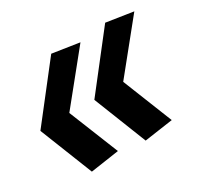

<svg xmlns="http://www.w3.org/2000/svg" viewBox="-115 -674 851 813"><g transform="rotate(-30 310.0 -267.0)"><path d="M258 -28.5 160.5 -271 351 -506.5 219.5 -526.5 16.5 -266.5 119 -8ZM521 -28 424 -271 614 -506 483 -526 280 -266 382 -8Z"/></g></svg>

Font: Monaspace Neon
Style: Bold Italic
Weight: 700
Italic angle: -11°
Designer: Riley Cran & the Lettermatic Team
Foundry: Lettermatic
Version: Version 1.200 (Monaspace Neon)